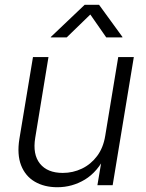

<svg xmlns="http://www.w3.org/2000/svg" viewBox="-20 -765 602 793"><path d="M216.8 8.3Q163.1 8.3 123.8 -14.6Q84.5 -37.6 67.1 -82.3Q49.8 -127 60.1 -191.4L116.2 -529.3H180.2L125.5 -195.8Q114.3 -127.4 145 -89.1Q175.8 -50.8 239.3 -50.8Q281.2 -50.8 318.4 -68.6Q355.5 -86.4 381.1 -120.6Q406.7 -154.8 414.6 -204.1L468.3 -529.3H532.7L445.3 0H382.3L403.3 -124.5H417Q383.3 -55.2 330.8 -23.4Q278.3 8.3 216.8 8.3ZM255.4 -610.4H189.5L189.9 -612.3L329.6 -745.1H389.2L485.8 -612.3L485.4 -610.4H418.9L353 -705.1Z"/></svg>

Font: Inter 24pt Light
Style: Italic
Weight: 300
Italic angle: -9.3988°
Designer: Rasmus Andersson
Foundry: rsms
Version: Version 4.001;git-66647c0bb